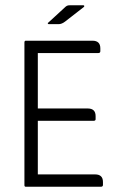

<svg xmlns="http://www.w3.org/2000/svg" viewBox="-20 -711 444 731"><path d="M164 -625 226 -682Q231 -687 235 -689Q239 -691 247 -691H296Q303 -691 300 -685L228 -629Q215 -619 203 -619H166Q163 -619 162 -621.5Q161 -624 164 -625ZM124 -47H342Q372 -47 372 -18V-7Q372 0 364 0H78Q73 0 73 -6V-549Q73 -556 78 -556H332Q362 -556 362 -527V-516Q362 -509 354 -509H124V-298H314Q344 -298 344 -269V-257Q344 -251 336 -251H124Z"/></svg>

Font: Zain Light
Style: Regular
Weight: 300
Designer: Zain,Boutros
Foundry: Mobile Telecommunications Company (Zain), 2024
Version: Version 1.51; ttfautohint (v1.8.4)